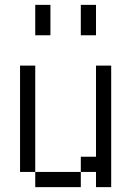

<svg xmlns="http://www.w3.org/2000/svg" viewBox="-20 -770 540 790"><path d="M125 -62.5V0H312.5V-62.5ZM125 -62.5V-500H62.5V-62.5ZM375 -62.5V0H437.5Q437.5 0 437.5 -500H375Q375 -500 375 -125H312.5V-62.5ZM125 -750Q125 -750 125 -625H187.5Q187.5 -625 187.5 -750ZM312.5 -750Q312.5 -750 312.5 -625H375Q375 -625 375 -750Z"/></svg>

Font: Unifont
Style: Regular
Weight: 500
Version: Version 13.0.05